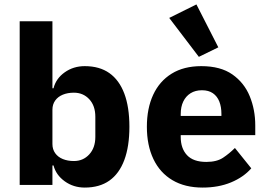

<svg xmlns="http://www.w3.org/2000/svg" viewBox="-20 -836 1210 868"><path d="M69 0V-740H217V-437H222Q233 -481 272.5 -509Q312 -537 363 -537Q430 -537 474.5 -505.5Q519 -474 542 -413Q565 -352 565 -263Q565 -174 542 -112.5Q519 -51 474.5 -19.5Q430 12 363 12Q312 12 272.5 -16.5Q233 -45 222 -88H217V0ZM314 -108Q356 -108 383.5 -138Q411 -168 411 -217V-308Q411 -358 383.5 -387.5Q356 -417 314 -417Q286 -417 264 -408Q242 -399 229.5 -381.5Q217 -364 217 -340V-185Q217 -161 229.5 -143.5Q242 -126 264 -117Q286 -108 314 -108Z M896 12Q816 12 759.5 -21.5Q703 -55 673.5 -117Q644 -179 644 -263Q644 -346 672.5 -407.5Q701 -469 756 -503Q811 -537 890 -537Q977 -537 1030.5 -499.5Q1084 -462 1109 -401Q1134 -340 1134 -269V-225H797V-217Q797 -165 825.5 -134.5Q854 -104 913 -104Q960 -104 988.5 -123Q1017 -142 1042 -167L1116 -75Q1081 -35 1024.5 -11.5Q968 12 896 12ZM893 -428Q863 -428 841.5 -414.5Q820 -401 808.5 -377Q797 -353 797 -320V-312H981V-321Q981 -353 971.5 -377Q962 -401 942.5 -414.5Q923 -428 893 -428ZM879 -579 745 -755 868 -816 967 -622Z"/></svg>

Font: IBM Plex Sans Var
Style: Regular
Weight: 400
Designer: Mike Abbink, Paul van der Laan, Pieter van Rosmalen
Foundry: Bold Monday
Version: Version 3.000